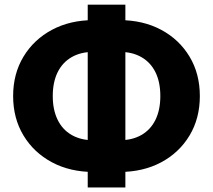

<svg xmlns="http://www.w3.org/2000/svg" viewBox="-20 -785 935 842"><path d="M391.1 -30.8Q287.6 -30.8 208 -73.2Q128.4 -115.7 83 -190.9Q37.6 -266.1 37.6 -363.8Q37.6 -461.4 83 -536.6Q128.4 -611.8 208 -654.3Q287.6 -696.8 391.1 -696.8H503.4Q607.4 -696.8 686.8 -654.3Q766.1 -611.8 811.3 -536.6Q856.4 -461.4 856.4 -363.8Q856.4 -266.1 811.3 -190.9Q766.1 -115.7 686.8 -73.2Q607.4 -30.8 503.4 -30.8ZM391.1 -169.9H503.4Q560.1 -169.9 600.3 -193.1Q640.6 -216.3 661.9 -259.8Q683.1 -303.2 683.1 -363.8Q683.1 -424.8 661.9 -468Q640.6 -511.2 600.3 -534.4Q560.1 -557.6 503.4 -557.6H391.1Q334.5 -557.6 294.2 -534.4Q253.9 -511.2 232.7 -468Q211.4 -424.8 211.4 -363.8Q211.4 -303.2 232.7 -259.8Q253.9 -216.3 294.2 -193.1Q334.5 -169.9 391.1 -169.9ZM364.7 37.1V-764.6H529.8V37.1Z"/></svg>

Font: Inter 17pt ExtraBold
Style: Regular
Weight: 800
Version: Version 4.001;git-66647c0bb